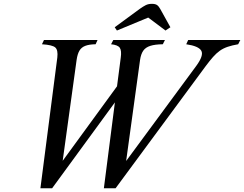

<svg xmlns="http://www.w3.org/2000/svg" viewBox="-20 -970 1272 1000"><path d="M190.5 10.5 278.5 -670.5Q283 -709 268.2 -722.5Q253.5 -736 198.5 -739.5L209 -761.5H488L478 -739.5Q444.5 -739 424.2 -731.2Q404 -723.5 393.8 -706.2Q383.5 -689 379 -658L306.5 -132.5L589.5 -520.5L609 -670.5Q614 -706 604 -721Q594 -736 558.5 -739.5L570 -761.5H839L828 -739.5Q787.5 -739 763 -731.2Q738.5 -723.5 726.2 -706Q714 -688.5 709.5 -658L637 -131.5L1002 -626.5Q1042 -681 1028.5 -705.5Q1015 -730 950 -739.5L960 -761.5H1231.5L1220.5 -739.5Q1188.5 -734 1165.8 -726.2Q1143 -718.5 1125 -705.8Q1107 -693 1089.5 -673.2Q1072 -653.5 1050.5 -624.5L582 10.5H521L582.5 -468.5L598 -463.5L251.5 10.5ZM589 -811 577.5 -828 707.5 -923.5Q725 -936 738.8 -943Q752.5 -950 771 -950Q788.5 -950 797.5 -944Q806.5 -938 814.5 -923.5L867.5 -828L842 -811L752 -878.5Z"/></svg>

Font: Libre Caslon Text
Style: Italic
Weight: 400
Italic angle: -22.583°
Designer: Pablo Impallari, Rodrigo Fuenzalida, Katja Schimmel
Foundry: Pablo Impallari, Rodrigo Fuenzalida
Version: Version 2.000